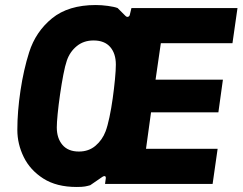

<svg xmlns="http://www.w3.org/2000/svg" viewBox="-20 -732 965 764"><path d="M285 12Q205 12 152.5 -21.5Q100 -55 74.5 -107Q49 -159 49 -215Q49 -288 61.5 -371.5Q74 -455 96 -524Q122 -606 187 -659Q252 -712 361 -712Q384 -712 409.5 -708.5Q435 -705 448 -700L479 -669Q485 -663 490.5 -665.5Q496 -668 497 -675L503 -700H925L905 -560H620L599 -415H867L849 -285H581L561 -140H846L826 0H398L401 -23Q402 -28 398.5 -30.5Q395 -33 387 -28L339 5Q329 8 318 10Q307 12 285 12ZM294 -129Q333 -129 360 -152Q387 -175 400 -209Q408 -230 415.5 -265.5Q423 -301 428.5 -340.5Q434 -380 437.5 -416.5Q441 -453 441 -475Q441 -519 418.5 -545Q396 -571 352 -571Q313 -571 285.5 -548.5Q258 -526 246 -491Q239 -471 232 -434.5Q225 -398 219 -356.5Q213 -315 209.5 -279.5Q206 -244 206 -225Q206 -182 228.5 -155.5Q251 -129 294 -129Z"/></svg>

Font: Finlandica
Style: Bold Italic
Weight: 700
Italic angle: -8°
Designer: Niklas Ekholm, Juho Hiilivirta, Jaakko Suomalainen
Foundry: Helsinki Type Studio
Version: Version 1.064; ttfautohint (v1.8.4.7-5d5b)